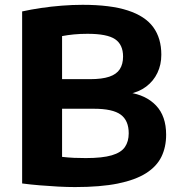

<svg xmlns="http://www.w3.org/2000/svg" viewBox="-20 -769 740 798"><path d="M291.5 8.5Q259.5 8.5 221.5 6.5Q183.5 4.5 144.8 1.2Q106 -2 72 -6.5V-721.5Q108.5 -729.5 150.5 -735.8Q192.5 -742 237 -745.5Q281.5 -749 323.5 -749Q439 -749 511.2 -725.5Q583.5 -702 617 -656Q650.5 -610 650.5 -541.5Q650.5 -500 634.2 -466Q618 -432 587.5 -409Q557 -386 514 -378L515 -384.5Q586.5 -374.5 628.5 -330.5Q670.5 -286.5 670.5 -209Q670.5 -157.5 650.8 -117.2Q631 -77 586.8 -49Q542.5 -21 470 -6.2Q397.5 8.5 291.5 8.5ZM336.5 -112Q405.5 -112 444.5 -123.5Q483.5 -135 499.2 -158Q515 -181 515 -215Q515 -268 481.8 -292.5Q448.5 -317 370.5 -317H219V-440H354.5Q404 -440 434.2 -450.2Q464.5 -460.5 478 -481.5Q491.5 -502.5 491.5 -534Q491.5 -583.5 458.5 -606Q425.5 -628.5 344 -628.5Q313.5 -628.5 287.5 -626Q261.5 -623.5 238 -619V-117Q264.5 -114 287.8 -113Q311 -112 336.5 -112Z"/></svg>

Font: Encode Sans SC SemiExpanded
Style: Bold
Weight: 700
Width: 6
Designer: Multiple Designers
Foundry: Impallari Type
Version: Version 3.002